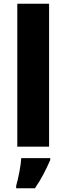

<svg xmlns="http://www.w3.org/2000/svg" viewBox="-20 -780 353 1021"><path d="M241 0H72V-760H241ZM247 71Q231 108 212 144.5Q193 181 166 221H66V208Q75 177 83 134.5Q91 92 93 61H247Z"/></svg>

Font: Noto Sans Tamil ExtraBold
Style: Regular
Weight: 800
Designer: Jelle Bosma - Monotype Design Team
Foundry: Monotype Imaging Inc.
Version: Version 2.004; ttfautohint (v1.8.4.7-5d5b)